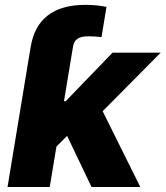

<svg xmlns="http://www.w3.org/2000/svg" viewBox="-20 -753 667 773"><path d="M82.5 -435.5 99.6 -541 104 -566.4Q117.7 -648.9 172.9 -691.2Q228 -733.4 323.2 -733.4Q348.1 -733.4 369.9 -731.2Q391.6 -729 408.7 -725.1L388.7 -603.5Q376.5 -605 363.5 -606Q350.6 -606.9 336.9 -606.9Q307.1 -606.9 292.5 -597.4Q277.8 -587.9 273.9 -564.9L270 -541L252.4 -435.5ZM187.5 -143.1 220.7 -345.7H244.6L433.1 -541H627L352.1 -263.7H307.6ZM10.3 0 99.6 -541H270L180.2 0ZM348.6 0 240.7 -225.6 373 -346.2 544.9 0Z"/></svg>

Font: Inter 17pt ExtraBold
Style: Italic
Weight: 800
Italic angle: -9.3988°
Version: Version 4.001;git-66647c0bb